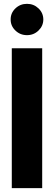

<svg xmlns="http://www.w3.org/2000/svg" viewBox="-20 -967 278 987"><path d="M196.9 -718.8V0H40.6V-718.8ZM118.8 -786.3Q83.7 -786.3 59.2 -810.1Q34.6 -833.8 34.8 -866.8Q34.6 -900.3 59.2 -923.8Q83.7 -947.3 118.8 -947.3Q153.5 -947.3 178 -923.8Q202.5 -900.3 202.7 -866.8Q202.5 -833.8 178 -810.1Q153.5 -786.3 118.8 -786.3Z"/></svg>

Font: Inter Display V
Style: Regular
Weight: 400
Designer: Rasmus Andersson
Foundry: rsms
Version: Version 3.015;git-src